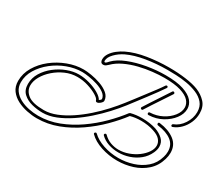

<svg xmlns="http://www.w3.org/2000/svg" viewBox="-135 -1006 1491 1322"><g transform="rotate(30 610.0 -345.5)"><path d="M917 -370Q906 -370 906 -380Q906 -390 916 -390Q967 -392 1010.5 -414.5Q1054 -437 1080.5 -471Q1107 -505 1107 -539Q1107 -568 1085 -592.5Q1063 -617 1014 -632Q965 -647 883 -647Q843 -647 791.5 -641.5Q740 -636 687 -623Q634 -610 587 -588Q540 -566 507 -533Q500 -526 491.5 -520Q483 -514 472 -514Q460 -514 454 -522Q448 -530 448 -543Q448 -568 463.5 -591.5Q479 -615 504 -634.5Q529 -654 556 -667Q620 -698 705.5 -711.5Q791 -725 875 -725Q947 -725 1009.5 -716.5Q1072 -708 1112 -692Q1156 -674 1186 -641.5Q1216 -609 1216 -556Q1216 -517 1200.5 -481.5Q1185 -446 1159 -420Q1133 -394 1101 -382Q1100 -381 1097 -381Q1088 -381 1088 -391Q1088 -397 1094 -400Q1139 -417 1168 -461.5Q1197 -506 1197 -555Q1197 -599 1173 -627Q1149 -655 1110.5 -671Q1072 -687 1028 -694.5Q984 -702 943 -703.5Q902 -705 873 -705Q788 -705 706 -691.5Q624 -678 565 -650Q526 -631 497 -601Q468 -571 468 -544Q468 -534 475 -534Q480 -534 488 -542Q496 -550 500 -555Q535 -591 598 -616Q661 -641 736 -654Q811 -667 882 -667Q971 -667 1025 -649Q1079 -631 1103 -602.5Q1127 -574 1127 -540Q1127 -500 1098.5 -462Q1070 -424 1022.5 -398Q975 -372 917 -370ZM260 34Q223 34 181 25.5Q139 17 103 -1.5Q67 -20 44 -50.5Q21 -81 21 -126Q21 -185 52.5 -238Q84 -291 135.5 -331.5Q187 -372 249.5 -395.5Q312 -419 374 -419Q398 -419 435.5 -413Q473 -407 511 -393.5Q549 -380 575.5 -358Q602 -336 604 -304Q605 -294 590.5 -281Q576 -268 564 -268Q555 -268 552 -278Q549 -291 520.5 -308.5Q492 -326 449.5 -339.5Q407 -353 362 -353Q313 -353 268 -333Q223 -313 187 -281.5Q151 -250 130 -213Q109 -176 109 -141Q109 -98 147 -68.5Q185 -39 275 -39Q322 -39 373 -59.5Q424 -80 475 -114Q526 -148 574 -190.5Q622 -233 663 -278Q704 -323 735 -363Q753 -386 777.5 -418Q802 -450 828.5 -485Q855 -520 878.5 -551Q902 -582 916 -604Q919 -609 925 -609Q930 -609 933 -604.5Q936 -600 932 -594Q917 -572 894 -540Q871 -508 844.5 -473.5Q818 -439 793.5 -406.5Q769 -374 751 -351Q720 -311 678 -265.5Q636 -220 587 -176.5Q538 -133 485 -97.5Q432 -62 378.5 -40.5Q325 -19 275 -19Q233 -19 190.5 -29.5Q148 -40 119 -66.5Q90 -93 90 -141Q90 -189 115.5 -231Q141 -273 182 -305Q223 -337 270.5 -355Q318 -373 362 -373Q404 -373 448 -360.5Q492 -348 525 -328.5Q558 -309 568 -289Q579 -295 584 -304Q582 -330 556.5 -348.5Q531 -367 496 -378Q461 -389 427.5 -394Q394 -399 374 -399Q316 -399 257 -377Q198 -355 149.5 -316.5Q101 -278 71.5 -229.5Q42 -181 42 -127Q42 -90 61.5 -63Q81 -36 113 -19Q145 -2 183.5 6Q222 14 260 14Q342 14 419.5 -16Q497 -46 566.5 -94.5Q636 -143 694 -201Q752 -259 794 -315Q796 -315 800 -319Q841 -330 891 -330Q920 -330 948.5 -326Q977 -322 1002 -314Q1039 -301 1064.5 -277.5Q1090 -254 1090 -217Q1090 -195 1078 -168Q1059 -126 1025 -98.5Q991 -71 949 -57Q907 -43 864 -43Q822 -43 784 -56Q746 -69 720 -95Q717 -98 717 -102Q717 -107 723 -110.5Q729 -114 734 -109Q760 -83 791.5 -71.5Q823 -60 855 -60Q895 -60 933.5 -74Q972 -88 1003 -111Q1034 -134 1052.5 -161.5Q1071 -189 1071 -216Q1071 -240 1053.5 -261Q1036 -282 996 -295Q973 -303 946 -307Q919 -311 893 -311Q846 -311 808 -300Q766 -244 707 -185Q648 -126 576.5 -76.5Q505 -27 425 3.5Q345 34 260 34ZM857 -379Q852 -379 848 -383.5Q844 -388 848 -394Q861 -415 882.5 -448Q904 -481 929.5 -519.5Q955 -558 977 -592Q980 -597 985 -597Q990 -597 994 -592Q998 -587 994 -581Q972 -547 946.5 -509Q921 -471 899.5 -438Q878 -405 865 -384Q863 -379 857 -379ZM885 10Q818 10 756 -10.5Q694 -31 657 -68Q654 -71 654 -75Q654 -80 660 -83.5Q666 -87 671 -82Q706 -48 763.5 -29Q821 -10 883 -10Q941 -10 996.5 -27.5Q1052 -45 1093.5 -81Q1135 -117 1151 -174Q1158 -196 1158 -219Q1158 -272 1118.5 -302Q1079 -332 1009 -341Q1000 -343 1000 -351Q1000 -363 1012 -361Q1085 -352 1131.5 -317Q1178 -282 1178 -220Q1178 -208 1176 -195Q1174 -182 1170 -168Q1152 -106 1108 -66.5Q1064 -27 1005.5 -8.5Q947 10 885 10Z"/></g></svg>

Font: Neonderthaw
Style: Regular
Weight: 400
Designer: Robert E. Leuschke
Foundry: Robert E. Leuschke
Version: Version 1.010; ttfautohint (v1.8.3)